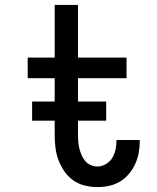

<svg xmlns="http://www.w3.org/2000/svg" viewBox="-20 -755 640 783"><path d="M377 8Q351 8 325 1.5Q299 -5 278 -20Q257 -35 242 -57Q227 -79 218 -103.5Q209 -128 206 -154Q203 -180 203 -206V-436H93V-520H203V-735H298V-520H496V-436H298V-206Q298 -192 299 -178Q300 -164 303.5 -150Q307 -136 312.5 -123Q318 -110 327 -99Q336 -88 349.5 -82Q363 -76 377 -76Q395 -76 411.5 -85.5Q428 -95 437.5 -110.5Q447 -126 451 -144.5Q455 -163 455 -181V-184H550V-179Q550 -155 545.5 -131Q541 -107 531 -85.5Q521 -64 505.5 -45.5Q490 -27 469 -14.5Q448 -2 424.5 3Q401 8 377 8ZM413 -263H111V-341H413Z"/></svg>

Font: Iosevka Fixed Curly Md Ex
Style: Regular
Weight: 500
Width: 7
Monospace: yes
Designer: Belleve Invis
Foundry: Belleve Invis
Version: Version 30.1.2